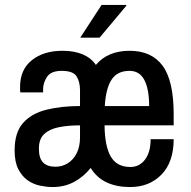

<svg xmlns="http://www.w3.org/2000/svg" viewBox="-20 -743 769 775"><path d="M192 12Q169 12 142 6.5Q115 1 92 -15Q69 -31 54 -60Q39 -89 39 -136Q39 -208 73 -246.5Q107 -285 167 -300Q227 -315 303 -315V-378Q303 -413 289 -435Q275 -457 229 -457Q186 -457 170 -433Q154 -409 154 -383V-370H62Q61 -375 61 -380Q61 -385 61 -392Q61 -462 108.5 -500Q156 -538 232 -538Q280 -538 314 -523.5Q348 -509 367 -481Q415 -538 503 -538Q592 -538 636.5 -477.5Q681 -417 681 -282V-237H402Q403 -152 427.5 -110.5Q452 -69 506 -69Q543 -69 565.5 -99Q588 -129 588 -181H681Q681 -89 632 -38.5Q583 12 505 12Q451 12 411 -6.5Q371 -25 346 -65Q318 -30 279.5 -9Q241 12 192 12ZM204 -70Q231 -70 253.5 -84Q276 -98 289.5 -124.5Q303 -151 303 -189V-237Q255 -237 217.5 -229.5Q180 -222 158.5 -202Q137 -182 137 -143Q137 -104 154 -87Q171 -70 204 -70ZM403 -315H582Q582 -384 562.5 -420.5Q543 -457 503 -457Q453 -457 430 -421Q407 -385 403 -315ZM304 -591 390 -723H489L490 -720L382 -591Z"/></svg>

Font: Archivo Narrow Medium
Style: Regular
Weight: 500
Designer: Hector Gatti
Foundry: Omnibus-Type
Version: Version 3.002